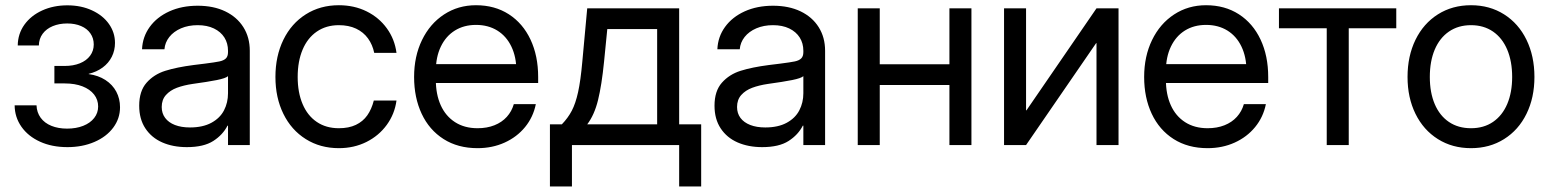

<svg xmlns="http://www.w3.org/2000/svg" viewBox="-20 -547 5841 724"><path d="M35.2 -149.9H117.7Q118.7 -123 133.3 -103Q147.9 -83 173.8 -72.5Q199.7 -62 232.9 -62Q267.1 -62 293.7 -72.5Q320.3 -83 335.2 -102.1Q350.1 -121.1 350.1 -145.5Q350.1 -170.9 334.7 -190.7Q319.3 -210.4 291 -221.4Q262.7 -232.4 224.1 -232.4H185.1V-298.3H224.1Q256.3 -298.3 281.2 -308.3Q306.2 -318.4 319.8 -336.9Q333.5 -355.5 333.5 -379.4Q333.5 -402.8 321 -420.9Q308.6 -439 285.9 -448.7Q263.2 -458.5 233.4 -458.5Q203.1 -458.5 179 -448.5Q154.8 -438.5 140.9 -419.7Q127 -400.9 126.5 -375.5H46.9Q47.4 -419.4 72 -453.9Q96.7 -488.3 139.2 -507.6Q181.6 -526.9 233.9 -526.9Q286.1 -526.9 327.1 -507.8Q368.2 -488.8 390.9 -456.5Q413.6 -424.3 413.6 -385.3Q413.6 -356.9 401.6 -333Q389.6 -309.1 367.2 -292.5Q344.7 -275.9 314.5 -268.6V-267.6Q350.6 -262.7 377.4 -245.4Q404.3 -228 418.5 -201.4Q432.6 -174.8 432.6 -142.6Q432.6 -100.1 407 -65.7Q381.3 -31.2 335.9 -11.7Q290.5 7.8 234.4 7.8Q175.8 7.8 130.9 -12.7Q85.9 -33.2 60.8 -69.1Q35.6 -105 35.2 -149.9Z M504.9 -148.4Q504.9 -203.6 532.7 -235.1Q560.5 -266.6 603.3 -280Q646 -293.5 710 -301.8Q731.4 -304.7 752.9 -307.1Q791.5 -312 807.6 -315.4Q823.7 -318.8 831.8 -326.7Q839.8 -334.5 839.8 -350.6V-355.5Q839.8 -383.8 826.2 -405.5Q812.5 -427.2 786.6 -439.7Q760.7 -452.1 725.6 -452.1Q690.4 -452.1 662.6 -440.2Q634.8 -428.2 618.4 -407.5Q602.1 -386.7 600.1 -361.3H515.6Q517.6 -408.2 544.7 -445.6Q571.8 -482.9 618.7 -504.2Q665.5 -525.4 725.6 -525.4Q785.2 -525.4 829.3 -504.2Q873.5 -482.9 897.7 -444.6Q921.9 -406.2 921.9 -355.5V0H839.8V-73.2H837.9Q820.3 -38.6 784.2 -15.4Q748 7.8 684.6 7.8Q632.3 7.8 591.8 -10Q551.3 -27.8 528.1 -63Q504.9 -98.1 504.9 -148.4ZM839.8 -195.3V-259.8Q831.5 -252 797.4 -245.1Q763.2 -238.3 706.1 -230.5Q672.9 -225.6 647.2 -216.1Q621.6 -206.5 605.7 -188.7Q589.8 -170.9 589.8 -143.6Q589.8 -119.6 602.8 -102.3Q615.7 -85 639.6 -75.7Q663.6 -66.4 696.3 -66.4Q744.6 -66.4 777.1 -84Q809.6 -101.6 824.7 -130.9Q839.8 -160.2 839.8 -195.3Z M1018.6 -256.8Q1018.6 -335.4 1048.6 -397Q1078.6 -458.5 1133.1 -492.9Q1187.5 -527.3 1257.8 -527.3Q1315.4 -527.3 1362.3 -504.2Q1409.2 -481 1438.7 -440.2Q1468.3 -399.4 1475.1 -347.7H1391.1Q1384.8 -378.4 1367.7 -402.1Q1350.6 -425.8 1322.8 -439Q1294.9 -452.1 1257.8 -452.1Q1210 -452.1 1174.8 -428Q1139.6 -403.8 1121.1 -359.9Q1102.5 -315.9 1102.5 -256.8Q1102.5 -198.2 1121.1 -154.5Q1139.6 -110.8 1174.6 -87.2Q1209.5 -63.5 1257.8 -63.5Q1295.4 -63.5 1322 -76.2Q1348.6 -88.9 1365 -112.1Q1381.3 -135.3 1389.6 -168H1475.1Q1468.3 -117.2 1438.5 -76.2Q1408.7 -35.2 1361.8 -11.7Q1314.9 11.7 1257.8 11.7Q1187.5 11.7 1133.1 -22.5Q1078.6 -56.6 1048.6 -117.7Q1018.6 -178.7 1018.6 -256.8Z M1541.5 -256.8Q1541.5 -334.5 1571.3 -396Q1601.1 -457.5 1654.3 -492.4Q1707.5 -527.3 1774.9 -527.3Q1845.7 -527.3 1898.7 -493.2Q1951.7 -459 1980.5 -397.7Q2009.3 -336.4 2009.3 -256.8V-233.9H1585.4V-305.2H1962.9L1927.2 -280.3Q1927.2 -332 1908.4 -371.3Q1889.6 -410.6 1855.2 -431.9Q1820.8 -453.1 1774.9 -453.1Q1729.5 -453.1 1695.3 -431.9Q1661.1 -410.6 1642.3 -371.3Q1623.5 -332 1623.5 -280.3V-245.1Q1623.5 -191.4 1641.8 -150.4Q1660.2 -109.4 1695.8 -86.4Q1731.4 -63.5 1780.8 -63.5Q1816.4 -63.5 1844.5 -74.7Q1872.6 -85.9 1891.1 -106.4Q1909.7 -127 1917.5 -154.3H2000.5Q1990.7 -105.5 1960 -67.9Q1929.2 -30.3 1882.8 -9.3Q1836.4 11.7 1780.8 11.7Q1706.5 11.7 1652.6 -22.7Q1598.6 -57.1 1570.1 -117.9Q1541.5 -178.7 1541.5 -256.8Z M2053.7 -78.1H2098.6Q2122.1 -102.5 2136.2 -129.6Q2150.4 -156.7 2159.9 -199.7Q2169.4 -242.7 2175.8 -314.5L2194.3 -515.6H2541V-78.1H2624V156.2H2541V0H2136.7V156.2H2053.7ZM2458 -78.1V-437.5H2270L2257.8 -314.5Q2249 -226.1 2235.1 -169.7Q2221.2 -113.3 2194.3 -78.1Z M2674.3 -148.4Q2674.3 -203.6 2702.1 -235.1Q2730 -266.6 2772.7 -280Q2815.4 -293.5 2879.4 -301.8Q2900.9 -304.7 2922.4 -307.1Q2960.9 -312 2977.1 -315.4Q2993.2 -318.8 3001.2 -326.7Q3009.3 -334.5 3009.3 -350.6V-355.5Q3009.3 -383.8 2995.6 -405.5Q2981.9 -427.2 2956.1 -439.7Q2930.2 -452.1 2895 -452.1Q2859.9 -452.1 2832 -440.2Q2804.2 -428.2 2787.8 -407.5Q2771.5 -386.7 2769.5 -361.3H2685.1Q2687 -408.2 2714.1 -445.6Q2741.2 -482.9 2788.1 -504.2Q2835 -525.4 2895 -525.4Q2954.6 -525.4 2998.8 -504.2Q3043 -482.9 3067.1 -444.6Q3091.3 -406.2 3091.3 -355.5V0H3009.3V-73.2H3007.3Q2989.7 -38.6 2953.6 -15.4Q2917.5 7.8 2854 7.8Q2801.8 7.8 2761.2 -10Q2720.7 -27.8 2697.5 -63Q2674.3 -98.1 2674.3 -148.4ZM3009.3 -195.3V-259.8Q3001 -252 2966.8 -245.1Q2932.6 -238.3 2875.5 -230.5Q2842.3 -225.6 2816.7 -216.1Q2791 -206.5 2775.1 -188.7Q2759.3 -170.9 2759.3 -143.6Q2759.3 -119.6 2772.2 -102.3Q2785.2 -85 2809.1 -75.7Q2833 -66.4 2865.7 -66.4Q2914.1 -66.4 2946.5 -84Q2979 -101.6 2994.1 -130.9Q3009.3 -160.2 3009.3 -195.3Z M3578.6 -226.6H3277.8V-304.7H3578.6ZM3297.4 0H3214.4V-515.6H3297.4ZM3643.1 0H3560.1V-515.6H3643.1Z M4114.7 0V-384.3H4113.3L3849.1 0H3766.1V-515.6H3849.1V-130.9H3850.6L4114.7 -515.6H4197.8V0Z M4294.4 -256.8Q4294.4 -334.5 4324.2 -396Q4354 -457.5 4407.2 -492.4Q4460.4 -527.3 4527.8 -527.3Q4598.6 -527.3 4651.6 -493.2Q4704.6 -459 4733.4 -397.7Q4762.2 -336.4 4762.2 -256.8V-233.9H4338.4V-305.2H4715.8L4680.2 -280.3Q4680.2 -332 4661.4 -371.3Q4642.6 -410.6 4608.2 -431.9Q4573.7 -453.1 4527.8 -453.1Q4482.4 -453.1 4448.2 -431.9Q4414.1 -410.6 4395.3 -371.3Q4376.5 -332 4376.5 -280.3V-245.1Q4376.5 -191.4 4394.8 -150.4Q4413.1 -109.4 4448.7 -86.4Q4484.4 -63.5 4533.7 -63.5Q4569.3 -63.5 4597.4 -74.7Q4625.5 -85.9 4644 -106.4Q4662.6 -127 4670.4 -154.3H4753.4Q4743.7 -105.5 4712.9 -67.9Q4682.1 -30.3 4635.7 -9.3Q4589.4 11.7 4533.7 11.7Q4459.5 11.7 4405.5 -22.7Q4351.6 -57.1 4323 -117.9Q4294.4 -178.7 4294.4 -256.8Z M4982.9 -440.4H4802.7V-515.6H5245.1V-440.4H5065.9V0H4982.9Z M5287.6 -256.8Q5287.6 -335.4 5317.6 -397Q5347.7 -458.5 5402.1 -492.9Q5456.5 -527.3 5526.9 -527.3Q5597.2 -527.3 5651.6 -492.9Q5706.1 -458.5 5736.1 -397Q5766.1 -335.4 5766.1 -256.8Q5766.1 -178.7 5736.1 -117.7Q5706.1 -56.6 5651.6 -22.5Q5597.2 11.7 5526.9 11.7Q5456.5 11.7 5402.1 -22.5Q5347.7 -56.6 5317.6 -117.7Q5287.6 -178.7 5287.6 -256.8ZM5682.1 -256.8Q5682.1 -315.4 5663.6 -359.6Q5645 -403.8 5609.9 -428Q5574.7 -452.1 5526.9 -452.1Q5479 -452.1 5443.8 -428Q5408.7 -403.8 5390.1 -359.9Q5371.6 -315.9 5371.6 -256.8Q5371.6 -198.2 5390.1 -154.5Q5408.7 -110.8 5443.6 -87.2Q5478.5 -63.5 5526.9 -63.5Q5575.2 -63.5 5610.1 -87.4Q5645 -111.3 5663.6 -155Q5682.1 -198.7 5682.1 -256.8Z"/></svg>

Font: Intratopia Thin
Style: Regular
Weight: 100
Designer: Rasmus Andersson
Foundry: rsms
Version: Version 3.000;Glyphs 3.2.3 (3260)